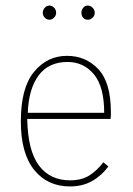

<svg xmlns="http://www.w3.org/2000/svg" viewBox="-20 -661 478 691"><path d="M232 10Q151 10 103 -49.5Q55 -109 55 -224Q55 -345 102.5 -402.5Q150 -460 221 -460Q289 -460 334 -412Q379 -364 379 -258Q379 -249 379 -245.5Q379 -242 378 -233H78Q80 -119 120 -65.5Q160 -12 232 -12Q275 -12 303 -30.5Q331 -49 352 -77L370 -62Q346 -29 311.5 -9.5Q277 10 232 10ZM80 -255H355Q355 -349 318 -393.5Q281 -438 223 -438Q155 -438 119 -389.5Q83 -341 80 -255ZM158 -590Q148 -590 141 -597.5Q134 -605 134 -615Q134 -625 141 -633Q148 -641 158 -641Q167 -641 174.5 -633.5Q182 -626 182 -615Q182 -605 174.5 -597.5Q167 -590 158 -590ZM296 -590Q286 -590 279.5 -597Q273 -604 273 -615Q273 -625 279.5 -633Q286 -641 296 -641Q305 -641 313 -633.5Q321 -626 321 -615Q321 -605 313.5 -597.5Q306 -590 296 -590Z"/></svg>

Font: Inconsolata SemiCondensed ExtraLight
Style: Regular
Weight: 200
Width: 4
Monospace: yes
Designer: Raph Levien, Cyreal, Brenton Simpson
Foundry: Raph Levien, Cyreal, Google
Version: Version 3.100; ttfautohint (v1.8.4.7-5d5b)